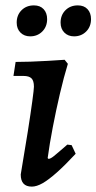

<svg xmlns="http://www.w3.org/2000/svg" viewBox="-20 -681 358 713"><path d="M160 -91Q167 -91 179 -100.5Q191 -110 230 -144L246 -142L261 -110Q221 -67 190.5 -40Q160 -13 138 -0.5Q116 12 98 12Q57 12 57 -33Q72 -121 83 -191Q94 -261 100 -305.5Q106 -350 106 -359Q106 -381 97 -390Q88 -399 67 -399H30L38 -451Q61 -451 92.5 -452Q124 -453 157.5 -455Q191 -457 220 -459L232 -444Q217 -395 202.5 -333Q188 -271 176 -208.5Q164 -146 157 -94ZM255 -546Q233 -546 219 -560Q205 -574 205 -597Q205 -625 223 -643Q241 -661 269 -661Q292 -661 305 -647Q318 -633 318 -610Q318 -582 300 -564Q282 -546 255 -546ZM92 -546Q70 -546 56 -560Q42 -574 42 -597Q42 -625 60 -643Q78 -661 106 -661Q129 -661 142 -647Q155 -633 155 -610Q155 -582 137 -564Q119 -546 92 -546Z"/></svg>

Font: Alegreya SemiBold
Style: Italic
Weight: 600
Italic angle: -7°
Designer: Juan Pablo del Peral
Foundry: Huerta Tipografica
Version: Version 2.009